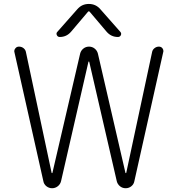

<svg xmlns="http://www.w3.org/2000/svg" viewBox="-20 -995 917 993"><path d="M602.5 -830.1Q609.4 -822.3 605 -813Q600.6 -803.7 589.8 -803.7Q554.7 -803.7 531.2 -831.1L444.3 -933.6Q439.5 -939.5 434.6 -933.6L347.7 -831.1Q324.2 -803.7 289.1 -803.7Q278.3 -803.7 273.9 -813.5Q269.5 -823.2 276.4 -830.1L379.9 -947.3Q403.3 -974.6 439.5 -974.6Q475.6 -974.6 499 -947.3ZM766.6 -725.6Q768.6 -737.3 778.8 -745.6Q789.1 -753.9 801.8 -753.9Q813.5 -753.9 820.3 -745.1Q825.2 -738.3 825.2 -730.5Q825.2 -728.5 824.2 -725.6L674.8 -57.6Q671.9 -42 659.2 -31.7Q646.5 -21.5 629.9 -21.5Q613.3 -21.5 600.6 -31.7Q587.9 -42 584 -57.6L441.4 -675.8Q440.4 -676.8 439.5 -676.8Q438.5 -676.8 437.5 -675.8L295.9 -58.6Q292 -42 278.8 -31.7Q265.6 -21.5 249.5 -21.5Q233.4 -21.5 220.2 -31.7Q207 -42 204.1 -58.6L54.7 -724.6Q53.7 -727.5 53.7 -730.5Q53.7 -738.3 59.6 -745.1Q66.4 -753.9 78.1 -753.9Q91.8 -753.9 102.1 -745.6Q112.3 -737.3 114.3 -724.6L247.1 -100.6Q248 -99.6 249 -99.6Q250 -99.6 251 -100.6L394.5 -717.8Q398.4 -733.4 411.1 -743.7Q423.8 -753.9 440.4 -753.9Q457 -753.9 469.7 -743.7Q482.4 -733.4 486.3 -717.8L628.9 -100.6Q629.9 -99.6 630.9 -99.6Q631.8 -99.6 632.8 -100.6Z"/></svg>

Font: Gen Jyuu Gothic Light
Style: Regular
Weight: 200
Designer: [Source Han Sans]
Ryoko NISHIZUKA  (kana & ideographs); Paul D. Hunt (Latin, Greek & Cyrillic); Wenlong ZHANG  (bopomofo
Version: Version 1.002.20150607